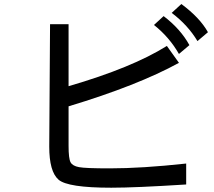

<svg xmlns="http://www.w3.org/2000/svg" viewBox="-20 -875 1040 931"><path d="M988.3 -718.8 937.5 -675.8Q890.6 -753.9 812.5 -812.5L859.4 -855.5Q949.2 -789.1 988.3 -718.8ZM898.4 -656.2 847.7 -613.3Q800.8 -695.3 726.6 -753.9L773.4 -796.9Q855.5 -734.4 898.4 -656.2ZM882.8 -82V19.5Q636.7 35.2 519.5 35.2Q308.6 35.2 263.7 -3.9Q218.8 -43 218.8 -164.1L222.7 -757.8H312.5V-457Q621.1 -546.9 789.1 -652.3L847.7 -570.3Q648.4 -460.9 312.5 -359.4V-168Q312.5 -105.5 322.3 -87.9Q332 -70.3 363.3 -64.5Q394.5 -58.6 511.7 -58.6Q668 -58.6 882.8 -82Z"/></svg>

Font: WenQuanYi Micro Hei
Style: Regular
Weight: 400
Foundry: Ascender Corporation
Version: Version 0.2.0-beta